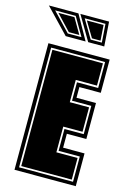

<svg xmlns="http://www.w3.org/2000/svg" viewBox="-150 -811 567 866"><g transform="rotate(15 134.0 -378.0)"><path d="M9 0V-591H295V-436H195V-386H286V-218H195V-153H295V0ZM26 -16H278V-134H179V-236H269V-368H179V-454H278V-575H26ZM34 -24V-567H270V-463H171V-359H261V-245H171V-125H270V-24ZM76 -642 -33 -756H105L169 -642ZM181 -642 114 -756H248L256 -642ZM82 -656H146L96 -742H0ZM189 -656H241L235 -742H138ZM85 -663 17 -735H92L134 -663ZM193 -663 150 -735H228L233 -663Z"/></g></svg>

Font: Alumni Sans Collegiate One SC
Style: Regular
Weight: 400
Designer: Robert E. Leuschke
Foundry: Robert E. Leuschke
Version: Version 1.100